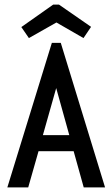

<svg xmlns="http://www.w3.org/2000/svg" viewBox="-20 -817 490 837"><path d="M345 0 301 -158H148L103 0H12L206 -630H245L438 0ZM225 -433 167 -228H282ZM106 -651 73 -699 212 -797H237L377 -700L344 -651L226 -719Z"/></svg>

Font: Inconsolata SemiCondensed SemiBold
Style: Regular
Weight: 600
Width: 4
Monospace: yes
Designer: Raph Levien, Cyreal, Brenton Simpson
Foundry: Raph Levien, Cyreal, Google
Version: Version 3.001; ttfautohint (v1.8.2.53-6de2)